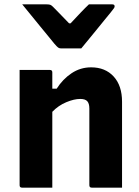

<svg xmlns="http://www.w3.org/2000/svg" viewBox="-20 -861 640 881"><path d="M353 -639H259Q252 -639 246.5 -643Q241 -647 229 -661Q222 -670 205 -690.5Q188 -711 166 -738Q144 -765 122 -792Q100 -819 82 -841H194Q205 -841 210.5 -839Q216 -837 223 -830Q231 -822 249 -803.5Q267 -785 297 -754H304Q332 -784 351.5 -804.5Q371 -825 388 -841H495Q506 -841 506 -832Q506 -828 503 -823.5Q500 -819 488 -804Q477 -791 458.5 -768Q440 -745 419.5 -720Q399 -695 381 -673Q363 -651 353 -639ZM220 0H81Q70 0 70 -11V-540H209Q220 -540 220 -529V-454H240Q268 -498 308.5 -525Q349 -552 398 -552Q463 -552 501.5 -510Q540 -468 540 -394V0H401Q390 0 390 -11V-363Q390 -386 380.5 -396.5Q371 -407 348 -407Q320 -407 284 -392Q248 -377 220 -348Z"/></svg>

Font: Recursive Mn Lnr St XBd
Style: Regular
Weight: 800
Monospace: yes
Version: Version 1.079;hotconv 1.0.112;makeotfexe 2.5.65598; ttfautoh